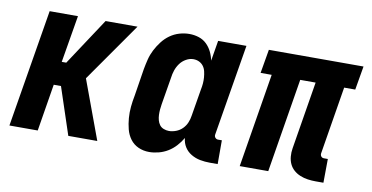

<svg xmlns="http://www.w3.org/2000/svg" viewBox="-58 -677 1617 835"><g transform="rotate(10 750.0 -260.0)"><path d="M17 0 103 -520H228L193 -312H213L350 -520H491L309 -260L405 0H277L208 -208H176L142 0Z M635 8Q609 8 587 -2Q565 -12 551 -31Q537 -50 531 -73.5Q525 -97 523 -122Q521 -147 523.5 -172.5Q526 -198 531 -223L550 -343Q554 -365 559.5 -387Q565 -409 575.5 -429.5Q586 -450 600.5 -469Q615 -488 634 -501.5Q653 -515 675 -521.5Q697 -528 719 -528Q741 -528 761 -521.5Q781 -515 795.5 -501Q810 -487 819 -468.5Q828 -450 832 -430L847 -520H972L905 -116Q904 -108 909 -102.5Q914 -97 921 -97H938V8H903Q881 8 860 4Q839 0 820.5 -11Q802 -22 791 -39.5Q780 -57 778 -79Q767 -60 751.5 -43Q736 -26 717 -14.5Q698 -3 676.5 2.5Q655 8 635 8ZM704 -97Q719 -97 735 -103Q751 -109 763 -121Q775 -133 781.5 -148.5Q788 -164 790 -179L810 -299Q813 -313 814 -326.5Q815 -340 814 -353Q813 -366 810 -379Q807 -392 799.5 -402Q792 -412 780.5 -417.5Q769 -423 755 -423Q739 -423 723 -414Q707 -405 696.5 -390.5Q686 -376 680.5 -359.5Q675 -343 673 -326L653 -206Q651 -194 650 -182Q649 -170 649.5 -158Q650 -146 653 -135Q656 -124 662.5 -115Q669 -106 680.5 -101.5Q692 -97 704 -97Z M1371 8Q1353 8 1335.5 5.5Q1318 3 1302 -3.5Q1286 -10 1273.5 -21Q1261 -32 1254 -47Q1247 -62 1245.5 -80Q1244 -98 1247 -116L1296 -415H1228L1160 0H1034L1102 -415H1053L1071 -520H1489L1471 -415H1422L1373 -116Q1372 -108 1376.5 -102.5Q1381 -97 1389 -97H1406L1405 8Z"/></g></svg>

Font: Iosevka SS18 Extrabold
Style: Italic
Weight: 800
Italic angle: -9°
Monospace: yes
Designer: Belleve Invis
Foundry: Belleve Invis
Version: Version 25.1.1; ttfautohint (v1.8.4)